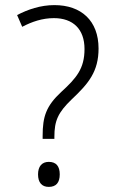

<svg xmlns="http://www.w3.org/2000/svg" viewBox="-20 -815 452 752"><path d="M193 -795C139 -795 89 -778 47 -756L67 -710C105 -730 146 -744 191 -744C266 -744 311 -701 311 -623C311 -546 279 -509 220 -455C161 -400 147 -359 147 -283V-271H193V-279C193 -342 207 -374 261 -426C327 -488 366 -535 366 -625C366 -734 298 -795 193 -795ZM171 -83C200 -83 214 -100 214 -132C214 -164 200 -181 171 -181C144 -181 129 -163 129 -132C129 -100 144 -83 171 -83Z"/></svg>

Font: Noto Sans Kannada UI SemiCondensed Light
Style: Regular
Weight: 300
Width: 4
Designer: Jelle Bosma - Monotype Design Team
Foundry: Monotype Imaging Inc.
Version: Version 2.005